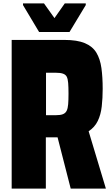

<svg xmlns="http://www.w3.org/2000/svg" viewBox="-20 -1024 646 1135"><path d="M49 91V-788H361Q436 -788 481.5 -769Q527 -750 549.5 -713Q572 -676 579.5 -622Q587 -568 587 -499Q587 -444 581.5 -395Q576 -346 558 -309Q540 -272 504 -248L606 91H398L315 -233L344 -216Q338 -213 329.5 -212.5Q321 -212 306 -212H251V91ZM252 -343H310Q337 -343 352 -349Q367 -355 374 -369Q381 -383 383 -408Q385 -433 385 -470Q385 -509 383 -533.5Q381 -558 374.5 -570.5Q368 -583 352.5 -588.5Q337 -594 310 -594H252ZM211 -835 116 -994V-1004H240L302 -917L363 -1004H487V-994L391 -835Z"/></svg>

Font: Farlight84_Sys_V01
Style: Bold
Weight: 700
Designer: Monotype Design Team, Nadine Chahine and Nizar Qandah
Foundry: Monotype Imaging Inc.
Version: Version 2.004;October 31, 2024;FontCreator 14.0.0.2814 64-bi